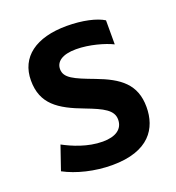

<svg xmlns="http://www.w3.org/2000/svg" viewBox="-109 -649 689 750"><g transform="rotate(-20 235.5 -274.0)"><path d="M232 12C386 12 435 -68 435 -156C435 -251 378 -292 285 -327C205 -357 168 -373 168 -410C168 -440 194 -462 253 -462C308 -462 370 -444 402 -428V-528C372 -547 315 -560 250 -560C121 -560 46 -504 46 -407C46 -310 106 -270 208 -232C276 -206 314 -187 314 -148C314 -108 282 -87 229 -87C166 -87 106 -113 69 -133L35 -34C87 -6 160 12 232 12Z"/></g></svg>

Font: Noto Sans Thai SemCond SemBd
Style: Regular
Weight: 600
Width: 4
Designer: Monotype Design Team
Foundry: Monotype Imaging Inc.
Version: Version 2.002